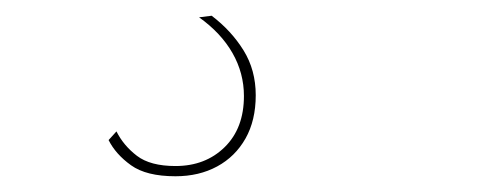

<svg xmlns="http://www.w3.org/2000/svg" viewBox="-20 -23 640 244"><path d="M233 -1 249 -3Q274 16 289.5 41Q305 66 305 98Q305 130 292 153Q279 176 256 188.5Q233 201 203 201Q166 201 146.5 187Q127 173 118 155L128 144Q137 162 154 175Q171 188 203 188Q241 188 265.5 164Q290 140 290 99Q290 70 275.5 44.5Q261 19 233 -1Z"/></svg>

Font: Work Sans Thin
Style: Italic
Weight: 250
Italic angle: -13°
Designer: Wei Huang
Foundry: Wei Huang
Version: Version 2.012